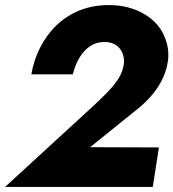

<svg xmlns="http://www.w3.org/2000/svg" viewBox="-20 -734 681 754"><path d="M0 0H580L604 -155L334 -156L514 -301C577 -350 628 -415 639 -492C641 -502 641 -511 641 -521C641 -549 633 -578 618 -607C586 -667 509 -714 410 -714C408 -714 407 -714 405 -714C237 -714 129 -590 103 -442H266C282 -508 323 -569 388 -569C389 -569 390 -569 391 -569C450 -569 467 -522 467 -496C467 -491 467 -486 466 -481C458 -421 406 -375 352 -323Z"/></svg>

Font: Jost
Style: Bold Italic
Weight: 700
Italic angle: -5°
Version: Version 3.710